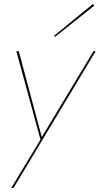

<svg xmlns="http://www.w3.org/2000/svg" viewBox="-20 -714 495 953"><path d="M47 219H36L181 -21L61 -460H73L191 -20L180 -21L444 -460H455ZM253 -531 248 -536 441 -694 448 -686Z"/></svg>

Font: Jost Thin
Style: Italic
Weight: 200
Italic angle: -5°
Version: Version 3.710